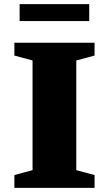

<svg xmlns="http://www.w3.org/2000/svg" viewBox="-20 -915 530 935"><path d="M440.5 -62.5V0H50V-62.5L138.5 -86.5V-620.5L50 -644.5V-707H440.5V-644.5L351.5 -620.5V-86.5ZM75.5 -812.5V-895H414.5V-812.5Z"/></svg>

Font: Newsreader 6pt
Style: Bold
Weight: 700
Designer: Hugues Gentile
Foundry: Production Type
Version: Version 1.003; ttfautohint (v1.8.3)